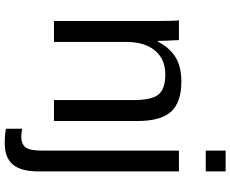

<svg xmlns="http://www.w3.org/2000/svg" viewBox="-101 -664 973 811"><g transform="rotate(90 385.5 -258.5)"><path d="M491.2 0H402.8V-335Q402.8 -412.1 379.4 -441.2Q356 -470.2 293.9 -470.2Q230 -470.2 193.6 -426.8Q157.2 -383.3 157.2 -306.2V0H68.8V-416Q68.8 -507.8 65.9 -527.8H148.9Q149.9 -526.9 149.9 -515.1Q151.9 -482.9 152.8 -438H154.8Q184.6 -492.2 224.4 -515.1Q264.2 -538.1 324.2 -538.1Q412.1 -538.1 451.7 -494.6Q491.2 -451.2 491.2 -352.1ZM704.1 -641.1H616.2V-725.1H704.1ZM704.1 -527.8V64.9Q704.1 139.2 675 173.6Q646 208 585.9 208Q552.2 208 523.9 203.1V134.8L555.2 138.2Q588.9 138.2 602.5 119.9Q616.2 101.6 616.2 51.8V-527.8Z"/></g></svg>

Font: Libra Sans Modern
Style: Regular
Weight: 400
Foundry: Stefan Peev, Context Ltd
Version: Version 1.000